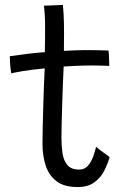

<svg xmlns="http://www.w3.org/2000/svg" viewBox="-20 -736 522 775"><path d="M422.5 -102Q415.5 -76.5 401.5 -48.2Q387.5 -20 361.5 -0.5Q335.5 19 293 19Q238 19 207.2 -5.2Q176.5 -29.5 164 -69Q151.5 -108.5 151.5 -153.5Q151.5 -183.5 152.5 -228.5Q153.5 -273.5 155 -321Q156.5 -368.5 158 -406.5Q159.5 -444.5 160.5 -460Q108 -455 71.2 -448.8Q34.5 -442.5 25.5 -440Q22 -457.5 20.8 -479.8Q19.5 -502 19.5 -509Q47 -513 85.8 -518Q124.5 -523 161 -525.5Q161.5 -548 161.8 -577.8Q162 -607.5 162 -634.5Q162 -657 160.5 -677.8Q159 -698.5 157.5 -713L234 -716Q235 -707.5 236.8 -677.2Q238.5 -647 238.5 -604Q238.5 -589 238.2 -567.2Q238 -545.5 238 -530.5Q252.5 -531.5 274.5 -532.5Q296.5 -533.5 310 -533.5Q346.5 -534 379.2 -533.2Q412 -532.5 418 -532Q419.5 -521.5 420.2 -501.5Q421 -481.5 421 -470Q415.5 -470.5 386 -471.2Q356.5 -472 327 -471.5Q306 -471 280.8 -470Q255.5 -469 237 -467.5Q236 -450 234.5 -412Q233 -374 231.5 -328.5Q230 -283 229 -242.5Q228 -202 228 -180Q228 -149 232 -119.5Q236 -90 251.2 -70.8Q266.5 -51.5 300 -51.5Q322.5 -51.5 336.2 -68.5Q350 -85.5 357.2 -107.2Q364.5 -129 368 -143.5Q372.5 -139 384.5 -130Q396.5 -121 408 -112.8Q419.5 -104.5 422.5 -102Z"/></svg>

Font: Grandstander Light
Style: Regular
Weight: 300
Designer: Tyler Finck
Foundry: Etcetera Type Co
Version: Version 1.200; ttfautohint (v1.8.3)